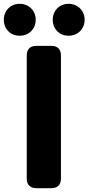

<svg xmlns="http://www.w3.org/2000/svg" viewBox="-54 -945 463 1005"><path d="M86 -655V-10C86 22 104 40 136 40H215C247 40 265 22 265 -10V-655C265 -687 247 -705 215 -705H136C104 -705 86 -687 86 -655ZM-34 -842C-34 -794 0 -758 49 -758C98 -758 133 -794 133 -842C133 -888 98 -925 49 -925C0 -925 -34 -888 -34 -842ZM222 -842C222 -794 256 -758 305 -758C354 -758 389 -794 389 -842C389 -888 354 -925 305 -925C256 -925 222 -888 222 -842Z"/></svg>

Font: コーポレート・ロゴ（ラウンド）ver3 Bold
Style: Regular
Weight: 700
Designer: [KANA_main] LOGOTYPE.JP [Source Han Sans] Ryoko NISHIZUKA 西塚涼子 (kana, bopomofo & ideographs); Paul D. Hunt (Latin, Greek
Version: Version 12.001;FEAKit 1.0